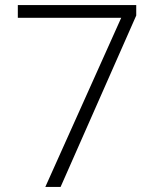

<svg xmlns="http://www.w3.org/2000/svg" viewBox="-20 -734 612 754"><path d="M158 0 456 -664H50V-714H515V-673L218 0Z"/></svg>

Font: Noto Sans Sinhala Light
Style: Regular
Weight: 300
Designer: Jelle Bosma - Monotype Design Team
Foundry: Monotype Imaging Inc.
Version: Version 2.006; ttfautohint (v1.8.4.7-5d5b)